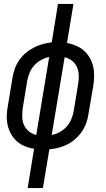

<svg xmlns="http://www.w3.org/2000/svg" viewBox="-20 -755 540 980"><path d="M121 205 154 4Q130 1 107 -8.5Q84 -18 66.5 -33.5Q49 -49 37 -70Q25 -91 19.5 -114.5Q14 -138 14.5 -163.5Q15 -189 20 -214L43 -354Q47 -378 54.5 -401Q62 -424 76 -445Q90 -466 109.5 -483Q129 -500 151 -511.5Q173 -523 196.5 -529.5Q220 -536 244 -539L276 -735H355L322 -536Q346 -531 368.5 -521.5Q391 -512 408.5 -496.5Q426 -481 438 -460Q450 -439 455.5 -415.5Q461 -392 460.5 -366.5Q460 -341 456 -316L432 -176Q429 -152 421 -129Q413 -106 399 -85Q385 -64 366 -47Q347 -30 325 -18.5Q303 -7 279.5 -1Q256 5 232 7L199 205ZM165 -66 231 -464Q210 -460 190 -449Q170 -438 155 -421.5Q140 -405 131.5 -384.5Q123 -364 119 -343L96 -203Q93 -181 93.5 -158.5Q94 -136 102.5 -117Q111 -98 127.5 -84.5Q144 -71 165 -66ZM244 -66Q265 -70 285 -81Q305 -92 320 -108.5Q335 -125 343.5 -145.5Q352 -166 356 -187L379 -327Q383 -349 382 -371.5Q381 -394 372.5 -413Q364 -432 347.5 -445Q331 -458 310 -463Z"/></svg>

Font: Iosevka Curly Slab Oblique
Style: Regular
Weight: 400
Italic angle: -9°
Monospace: yes
Designer: Belleve Invis
Foundry: Belleve Invis
Version: Version 11.1.0; ttfautohint (v1.8.3)